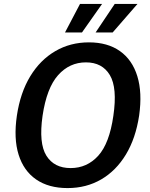

<svg xmlns="http://www.w3.org/2000/svg" viewBox="-20 -949 767 979"><path d="M324.5 10Q228 10 164.2 -34Q100.5 -78 74.8 -160.5Q49 -243 66 -359Q83.5 -476.5 134.2 -560Q185 -643.5 261.8 -688.2Q338.5 -733 433.5 -733Q528.5 -733 591.5 -688.5Q654.5 -644 680.2 -560.5Q706 -477 689.5 -360Q672 -244 622 -161.2Q572 -78.5 496 -34.2Q420 10 324.5 10ZM340 -92Q424 -92 481 -155Q538 -218 558 -358.5Q579 -501 540.2 -566Q501.5 -631 418 -631Q334.5 -631 276.2 -565.8Q218 -500.5 197 -358.5Q177 -218.5 216.5 -155.2Q256 -92 340 -92ZM388 -929 311.5 -783.5H398L500.5 -929ZM565 -929 467.5 -783.5H554.5L681 -929Z"/></svg>

Font: Public Sans SemiBold
Style: Italic
Weight: 600
Italic angle: -8°
Designer: The Public Sans project authors (U.S. Web Design System). Libre Franklin designed by Pablo Impallari and Rodrigo Fuenzal
Version: Version 1.007; ttfautohint (v1.8.1) -l 8 -r 50 -G 200 -x 14 